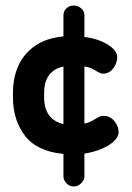

<svg xmlns="http://www.w3.org/2000/svg" viewBox="-20 -715 479 696"><path d="M247 -39Q232 -39 221 -50.5Q210 -62 210 -76V-157Q114 -166 70.5 -223Q27 -280 27 -361V-379Q27 -433 46.5 -476.5Q66 -520 106.5 -548.5Q147 -577 210 -583V-660Q210 -675 221 -685Q232 -695 247 -695Q262 -695 274 -685Q286 -675 286 -660V-581Q320 -577 347 -565.5Q374 -554 389.5 -539Q405 -524 405 -507Q405 -495 398.5 -480.5Q392 -466 380.5 -457Q369 -448 354 -448Q346 -448 337 -453Q328 -458 316.5 -464.5Q305 -471 286 -474V-267Q304 -271 315.5 -278Q327 -285 336 -290Q345 -295 354 -295Q380 -295 395 -275.5Q410 -256 410 -237Q410 -219 393 -203Q376 -187 348.5 -175.5Q321 -164 286 -158V-76Q286 -62 274 -50.5Q262 -39 247 -39ZM210 -265V-474Q174 -466 157 -441.5Q140 -417 140 -379V-361Q140 -323 157 -298.5Q174 -274 210 -265Z"/></svg>

Font: Dosis
Style: Bold
Weight: 700
Designer: EdgarTolentino, PabloImpallari, IginoMarini
Foundry: EdgarTolentino, PabloImpallari, IginoMarini
Version: Version 3.001; ttfautohint (v1.8.2)